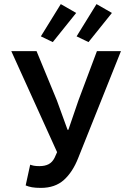

<svg xmlns="http://www.w3.org/2000/svg" viewBox="-20 -903 640 935"><path d="M179 12Q153 12 136 9Q119 6 105 0L127 -101Q135 -98 145 -96Q155 -94 172 -94Q199 -94 217 -103.5Q235 -113 246 -135L258 -162L35 -654H158L257 -414L309 -271H313L362 -414L452 -654H569L361 -134Q334 -65 291 -26.5Q248 12 179 12ZM237 -698 179 -726 276 -883 351 -840ZM411 -698 353 -726 450 -883 525 -840Z"/></svg>

Font: Source Code Pro Semibold
Style: Regular
Weight: 600
Monospace: yes
Designer: Paul D. Hunt, Teo Tuominen
Foundry: Adobe Systems Incorporated
Version: Version 2.030;PS 1.000;hotconv 16.6.51;makeotf.lib2.5.65220